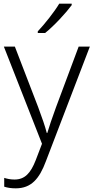

<svg xmlns="http://www.w3.org/2000/svg" viewBox="-20 -786 510 1047"><path d="M371 -758V-766H303C277 -722 223 -654 186 -615V-606H226C276 -646 341 -717 371 -758ZM1 -532 209 -2 175 87C147 159 115 193 59 193C37 193 19 189 3 184V232C21 238 41 241 66 241C151 241 195 188 230 94L470 -532H409L285 -200C264 -143 247 -92 238 -61H235C226 -97 210 -143 188 -202L61 -532Z"/></svg>

Font: Noto Sans Gujarati UI Light
Style: Regular
Weight: 300
Designer: Jelle Bosma - Monotype Design Team, Universal Thirst
Foundry: Monotype Imaging Inc.
Version: Version 2.106